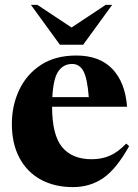

<svg xmlns="http://www.w3.org/2000/svg" viewBox="-20 -752 566 785"><path d="M292 -525Q387 -525 439.5 -470Q492 -415 499.5 -315.5H193Q193 -200 234 -150.5Q275 -101 354.5 -101Q395 -101 428.5 -115.2Q462 -129.5 496 -165L508 -154.5Q455.5 -60.5 401.8 -23.8Q348 13 278 13Q203.5 13 147.2 -17.5Q91 -48 59.8 -106Q28.5 -164 28.5 -245.5Q28.5 -320.5 58.5 -384.2Q88.5 -448 147.2 -486.5Q206 -525 292 -525ZM275 -490.5Q239.5 -490.5 218.8 -461Q198 -431.5 194 -355H343Q337 -432 321 -461.2Q305 -490.5 275 -490.5ZM438.5 -732 320 -569H225L106.5 -732H133L272.5 -639.5L412 -732Z"/></svg>

Font: Newsreader 72pt
Style: Bold
Weight: 700
Designer: Hugues Gentile
Foundry: Production Type
Version: Version 1.003; ttfautohint (v1.8.3)